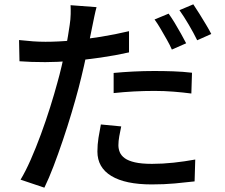

<svg xmlns="http://www.w3.org/2000/svg" viewBox="-20 -812 1040 887"><path d="M426 -779Q421 -761 415.5 -734.5Q410 -708 407 -693Q400 -658 390 -609.5Q380 -561 368 -508Q356 -455 343 -405Q329 -352 310.5 -290Q292 -228 270.5 -164.5Q249 -101 227.5 -44.5Q206 12 185 55L75 18Q98 -20 122 -74.5Q146 -129 169 -191.5Q192 -254 211.5 -316Q231 -378 245 -430Q255 -465 264 -503.5Q273 -542 281 -578Q289 -614 294 -645.5Q299 -677 302 -697Q306 -722 306.5 -747Q307 -772 306 -788ZM190 -619Q248 -619 313 -625Q378 -631 445.5 -642Q513 -653 576 -668V-570Q514 -556 445 -546Q376 -536 310 -530.5Q244 -525 189 -525Q154 -525 126 -526Q98 -527 70 -529L68 -627Q105 -623 133 -621Q161 -619 190 -619ZM505 -475Q546 -479 595 -481.5Q644 -484 692 -484Q736 -484 780.5 -482.5Q825 -481 867 -476L864 -380Q826 -385 782.5 -388.5Q739 -392 694 -392Q645 -392 598.5 -389.5Q552 -387 505 -382ZM540 -228Q535 -205 531 -182.5Q527 -160 527 -141Q527 -124 533.5 -108.5Q540 -93 556.5 -81Q573 -69 603.5 -62Q634 -55 682 -55Q731 -55 782 -60.5Q833 -66 882 -75L879 26Q837 31 787.5 35.5Q738 40 681 40Q559 40 494.5 1Q430 -38 430 -112Q430 -144 435 -175.5Q440 -207 446 -237ZM759 -749Q772 -731 787 -706.5Q802 -682 816 -656.5Q830 -631 840 -612L774 -583Q765 -604 751 -628.5Q737 -653 722.5 -678Q708 -703 694 -722ZM873 -792Q886 -773 901.5 -748Q917 -723 932 -698Q947 -673 956 -655L891 -626Q875 -659 852 -698Q829 -737 809 -765Z"/></svg>

Font: Noto Sans SC Thin Medium
Style: Regular
Weight: 500
Version: Version 2.004-H2;hotconv 1.0.118;makeotfexe 2.5.65603